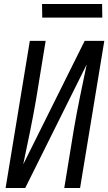

<svg xmlns="http://www.w3.org/2000/svg" viewBox="-20 -939 541 959"><path d="M8 0 129 -735H208L160 -441Q146 -360 129.5 -279.5Q113 -199 96 -118L403 -735H501L380 0H301L349 -294Q363 -375 379.5 -455.5Q396 -536 413 -617L106 0ZM191 -851 190 -919H490L491 -851Z"/></svg>

Font: Iosevka Curly
Style: Italic
Weight: 400
Italic angle: -9°
Monospace: yes
Designer: Belleve Invis
Foundry: Belleve Invis
Version: Version 22.1.2; ttfautohint (v1.8.4)